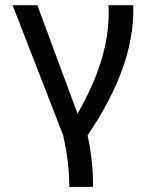

<svg xmlns="http://www.w3.org/2000/svg" viewBox="-20 -525 570 745"><path d="M225.1 0 28.8 -504.9H125L280.8 -84Q412.1 -311 400.9 -504.9H497.1Q504.9 -272 319.8 0Q342.3 105.5 340.8 200.2H249Q249 106 225.1 0Z"/></svg>

Font: LT Superior Med
Style: Regular
Weight: 500
Designer: Daniel Lyons
Foundry: LyonsType
Version: Version 1.000